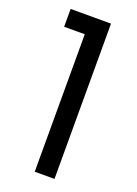

<svg xmlns="http://www.w3.org/2000/svg" viewBox="-140 -782 599 840"><g transform="rotate(20 160.0 -361.5)"><path d="M134 -640H38V-723H226V0H134Z"/></g></svg>

Font: Poppins
Style: Regular
Weight: 400
Designer: Ninad Kale (Devanagari), Jonny Pinhorn (Latin)
Foundry: Indian Type Foundry
Version: Version 3.002 2017